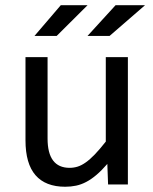

<svg xmlns="http://www.w3.org/2000/svg" viewBox="-20 -710 590 739"><path d="M472.2 0H396L393.1 -79.1Q371.1 -53.7 351.3 -36.9Q331.5 -20 312 -9.8Q292.5 0.5 272.7 4.6Q252.9 8.8 231 8.8Q155.3 8.8 116.7 -35.6Q78.1 -80.1 78.1 -169.9V-490.2H163.1V-176.8Q163.1 -64 248 -64Q263.7 -64 278.6 -68.6Q293.5 -73.2 309.8 -84.7Q326.2 -96.2 345 -115.7Q363.8 -135.3 387.2 -165V-490.2H472.2ZM316.9 -689.9 198.2 -571.8H112.8L213.9 -689.9ZM538.1 -689.9 401.9 -571.8H316.9L424.8 -689.9ZM0 -490.2Z"/></svg>

Font: Code New Roman
Style: Regular
Weight: 400
Monospace: yes
Designer: Sam Radian
Foundry: Code New Roman
Version: Version 2.00 November 29, 2014